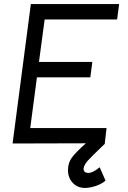

<svg xmlns="http://www.w3.org/2000/svg" viewBox="-20 -706 629 946"><path d="M500 184Q482 200 452.5 210Q423 220 399 220Q362 220 338.5 195Q315 170 315 132Q315 96 334.5 70Q354 44 403 0L42 1L132 -686H567L557 -610H200L172 -401H435L425 -325H162L129 -75H505L496 3Q432 64 413.5 84.5Q395 105 392 123Q391 135 397.5 140.5Q404 146 415 146Q438 146 471 118Z"/></svg>

Font: Bellota Text
Style: Bold Italic
Weight: 700
Italic angle: -7.5°
Designer: Kemie Guaida
Foundry: Kemie Guaida
Version: Version 4.001